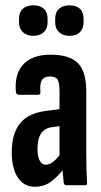

<svg xmlns="http://www.w3.org/2000/svg" viewBox="-20 -706 386 732"><path d="M232.5 0Q224.2 0 222.8 -10.2Q220.8 -26.6 218.8 -52.6Q216.8 -78.5 216.4 -97.9L206.9 -109.5V-358Q206.9 -390.4 199.6 -402.4Q192.2 -414.4 170.2 -414.4Q148.1 -414.4 139.6 -400.5Q131.1 -386.5 134.1 -355.4Q134.9 -344.5 124.2 -344.5H52.2Q41.4 -344.5 40.4 -357.7Q35 -424.4 69.1 -460.9Q103.3 -497.5 173.2 -497.5Q245.1 -497.5 277 -465.3Q308.9 -433.2 308.9 -357.3V-124.7Q308.9 -81.9 309.8 -54.9Q310.6 -27.9 311.9 -11.9Q313.3 0 304.6 0ZM113.1 6Q71.3 6 48.1 -28.8Q24.8 -63.6 24.8 -125.7Q24.8 -195.3 56 -235.2Q87.2 -275.2 159.1 -283.7L215.3 -290.9L214.9 -226.2L179.3 -221.4Q150.5 -217.8 136.7 -197.2Q122.9 -176.7 122.9 -138.9Q122.9 -109.8 131.2 -93.9Q139.4 -78 154.5 -78Q169.1 -78 184.3 -90.4Q199.5 -102.7 221.2 -133.5L228.5 -68.8Q196.2 -27.9 171.1 -11Q145.9 6 113.1 6ZM107.1 -569.4Q82.1 -569.4 67.3 -583.4Q52.5 -597.3 52.5 -620.9V-634.2Q52.5 -659.3 67.3 -672.5Q82.1 -685.7 107.1 -685.7Q133 -685.7 147.2 -672.5Q161.4 -659.3 161.4 -634.2V-620.9Q161.4 -597.3 147.2 -583.4Q133 -569.4 107.1 -569.4ZM244.4 -569.4Q220 -569.4 205.2 -583.4Q190.4 -597.3 190.4 -620.9V-634.2Q190.4 -659.3 205.2 -672.5Q220 -685.7 244.4 -685.7Q270.9 -685.7 284.8 -672.5Q298.7 -659.3 298.7 -634.2V-620.9Q298.7 -597.3 284.8 -583.4Q270.9 -569.4 244.4 -569.4Z"/></svg>

Font: Sofia Sans Extra Condensed
Style: Regular
Weight: 400
Designer: Botio Nikoltchev, Ani Petrova
Foundry: lettersoup
Version: Version 4.101